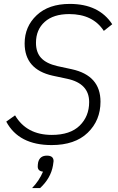

<svg xmlns="http://www.w3.org/2000/svg" viewBox="-20 -730 601 982"><path d="M220 66Q254 66 254 94Q254 99 251 116Q240 181 185 232H144Q180 195 200 148Q173 145 173 122Q173 112 175 101Q183 66 220 66ZM244 12Q76 12 12 -108L57 -140Q116 -40 245 -40Q339 -40 387.5 -87.5Q436 -135 436 -208Q436 -303 324 -327L249 -343Q106 -375 106 -508Q106 -594 167.5 -652Q229 -710 337 -710Q486 -710 554 -606L511 -572Q455 -658 334 -658Q253 -658 208.5 -618Q164 -578 164 -511Q164 -462 190.5 -433.5Q217 -405 273 -392L347 -376Q494 -344 494 -210Q494 -114 428.5 -51Q363 12 244 12Z"/></svg>

Font: IBM Plex Sans Light
Style: Italic
Weight: 300
Italic angle: -11.31°
Designer: Mike Abbink, Paul van der Laan, Pieter van Rosmalen
Foundry: Bold Monday
Version: Version 3.0